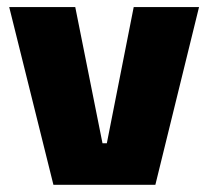

<svg xmlns="http://www.w3.org/2000/svg" viewBox="-20 -512 577 532"><path d="M276 -115 350.5 -492.5H531.5L410.5 0H128L5.5 -492.5H188.5L264 -115Z"/></svg>

Font: Anek Telugu ExtraBold
Style: Regular
Weight: 800
Designer: Omkar Bhoir (Telugu), Yesha Goshar (Latin)
Foundry: Ek Type
Version: Version 1.003